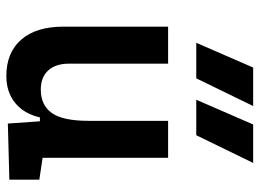

<svg xmlns="http://www.w3.org/2000/svg" viewBox="-130 -706 845 626"><g transform="rotate(90 293.0 -392.5)"><path d="M227.5 9.8Q150.9 9.8 108.6 -38.8Q66.4 -87.4 66.4 -175.8V-517.6H187V-195.3Q187 -150.9 209.2 -126.7Q231.4 -102.5 271.5 -102.5Q322.3 -102.5 347.9 -138.4Q373.5 -174.3 373.5 -258.8V-517.6H494.1V-108.4L565.4 -97.7V0L382.3 4.9L375 -99.6H362.3Q350.1 -46.9 314.7 -18.6Q279.3 9.8 227.5 9.8ZM119.1 -609.4 199.7 -794.9H325.2L234.9 -609.4ZM304.7 -609.4 385.3 -794.9H510.7L420.4 -609.4Z"/></g></svg>

Font: Cascadia Mono PL SemiBold
Style: Regular
Weight: 600
Monospace: yes
Designer: Aaron Bell
Foundry: Saja Typeworks
Version: Version 2404.023; ttfautohint (v1.8.4)